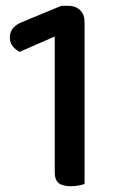

<svg xmlns="http://www.w3.org/2000/svg" viewBox="-20 -635 406 663"><path d="M272 -201H169V-509L48 -456Q34 -463 24 -475Q14 -487 14 -506Q14 -543 59 -560L192 -615H216Q241 -615 256.5 -600Q272 -585 272 -559ZM169 -264H272V0Q265 3 252 5.5Q239 8 224 8Q196 8 182.5 -3Q169 -14 169 -40Z"/></svg>

Font: Baloo Bhaijaan 2 Medium
Style: Regular
Weight: 500
Designer: Sanskriti Dholi, Noopur Datye and Ek Type
Foundry: Ek Type
Version: Version 1.701